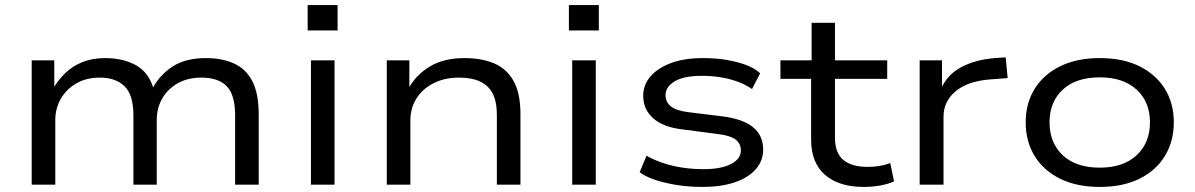

<svg xmlns="http://www.w3.org/2000/svg" viewBox="-20 -728 4713 757"><path d="M105 0V-490H194V-378H189Q209 -412 237 -439.5Q265 -467 304.5 -483Q344 -499 394 -499Q466 -499 516.5 -470.5Q567 -442 585 -379H581Q610 -433 661 -466Q712 -499 792 -499Q855 -499 902 -478Q949 -457 974.5 -408.5Q1000 -360 1000 -278V0H907V-273Q907 -355 873.5 -388.5Q840 -422 775 -422Q720 -422 680.5 -399.5Q641 -377 619.5 -339.5Q598 -302 598 -254V0H506V-273Q506 -354 471 -388Q436 -422 374 -422Q320 -422 280.5 -399Q241 -376 219.5 -338Q198 -300 198 -255V0Z M1193 -608V-708H1311V-608ZM1206 0V-490H1299V0Z M1505 0V-490H1594V-378H1590Q1620 -433 1675 -466Q1730 -499 1811 -499Q1879 -499 1928.5 -478Q1978 -457 2005 -408.5Q2032 -360 2032 -278V0H1939V-274Q1939 -328 1922 -360Q1905 -392 1872 -407Q1839 -422 1790 -422Q1732 -422 1688.5 -399.5Q1645 -377 1621.5 -339Q1598 -301 1598 -254V0Z M2223 -608V-708H2341V-608ZM2236 0V-490H2329V0Z M2750 9Q2696 9 2649 1.5Q2602 -6 2564 -18.5Q2526 -31 2502 -49L2529 -114Q2559 -97 2595 -85Q2631 -73 2671.5 -67Q2712 -61 2754 -61Q2822 -61 2861.5 -81Q2901 -101 2901 -135Q2901 -162 2880 -178Q2859 -194 2807 -200L2669 -218Q2594 -227 2555 -262Q2516 -297 2516 -350Q2516 -393 2544 -426Q2572 -459 2624.5 -479Q2677 -499 2752 -499Q2801 -499 2843.5 -492Q2886 -485 2921 -472Q2956 -459 2977 -439L2945 -377Q2919 -395 2887 -406.5Q2855 -418 2820 -423.5Q2785 -429 2748 -429Q2675 -429 2639.5 -407Q2604 -385 2604 -353Q2604 -326 2624.5 -309Q2645 -292 2692 -286L2830 -269Q2909 -259 2949 -226.5Q2989 -194 2989 -138Q2989 -94 2959.5 -60.5Q2930 -27 2876.5 -9Q2823 9 2750 9Z M3385 9Q3288 9 3233 -38.5Q3178 -86 3178 -177V-417H3057V-490H3180V-638H3272V-490H3478V-417H3272V-186Q3272 -125 3305 -97.5Q3338 -70 3400 -70Q3425 -70 3447 -73.5Q3469 -77 3490 -85L3505 -13Q3484 -3 3452.5 3Q3421 9 3385 9Z M3606 0V-490H3694V-371H3687Q3712 -432 3768.5 -462.5Q3825 -493 3903 -499L3945 -502L3953 -420L3884 -415Q3795 -408 3747.5 -368Q3700 -328 3700 -268V0Z M4316 9Q4226 9 4160.5 -23Q4095 -55 4059.5 -112.5Q4024 -170 4024 -246Q4024 -321 4059.5 -378Q4095 -435 4160.5 -467Q4226 -499 4316 -499Q4407 -499 4472 -467Q4537 -435 4572.5 -378Q4608 -321 4608 -246Q4608 -170 4572.5 -112.5Q4537 -55 4472 -23Q4407 9 4316 9ZM4316 -67Q4409 -67 4461.5 -116Q4514 -165 4514 -246Q4514 -326 4461.5 -374.5Q4409 -423 4316 -423Q4222 -423 4170 -374.5Q4118 -326 4118 -246Q4118 -165 4170 -116Q4222 -67 4316 -67Z"/></svg>

Font: Nunito Sans 10pt Expanded
Style: Regular
Weight: 400
Width: 7
Designer: Vernon Adams
Foundry: Vernon Adams
Version: Version 3.101;gftools[0.9.27]